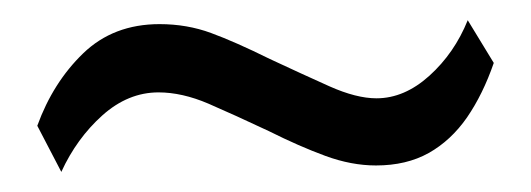

<svg xmlns="http://www.w3.org/2000/svg" viewBox="-20 -400 528 191"><path d="M354 -235.4Q329.6 -235.4 303.7 -244.9Q277.8 -254.4 247.6 -269.5Q213.4 -285.6 187.3 -296.9Q161.1 -308.1 137.7 -308.1Q107.4 -308.1 81.8 -285.2Q56.2 -262.2 41 -229L17.1 -274.9Q32.7 -317.9 62.7 -346.9Q92.8 -376 138.7 -376Q166 -376 189.9 -367.2Q213.9 -358.4 248.5 -341.3Q280.8 -326.2 307.6 -314.2Q334.5 -302.2 354.5 -302.2Q382.3 -302.2 407.2 -324.7Q432.1 -347.2 445.3 -379.9L471.2 -337.4Q460.4 -306.2 444.6 -283.2Q428.7 -260.3 406.5 -247.8Q384.3 -235.4 354 -235.4Z"/></svg>

Font: Comme
Style: Regular
Weight: 400
Designer: Vernon Adams
Foundry: Vernon Adams
Version: Version 1.000;gftools[0.9.27]